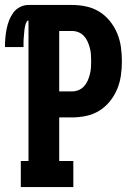

<svg xmlns="http://www.w3.org/2000/svg" viewBox="-38 -755 558 775"><path d="M46 0V-105H77V-672Q72 -672 69 -666Q66 -660 64.5 -654.5Q63 -649 62 -643.5Q61 -638 60.5 -632.5Q60 -627 59.5 -621.5Q59 -616 58.5 -610Q58 -604 57.5 -598.5Q57 -593 57 -587.5Q57 -582 57 -576.5Q57 -571 57 -565H-18Q-18 -583 -16.5 -601Q-15 -619 -11.5 -637Q-8 -655 -1.5 -672Q5 -689 15.5 -703.5Q26 -718 42.5 -726.5Q59 -735 77 -735H252Q281 -735 309.5 -729Q338 -723 362.5 -708Q387 -693 405.5 -670Q424 -647 435 -620.5Q446 -594 450 -565.5Q454 -537 454 -508Q454 -479 450 -450.5Q446 -422 435 -395.5Q424 -369 405.5 -346Q387 -323 362.5 -308Q338 -293 309.5 -287Q281 -281 252 -281H201V-105H258V0ZM252 -386Q266 -386 278.5 -391Q291 -396 300.5 -406Q310 -416 315.5 -428.5Q321 -441 324.5 -454Q328 -467 329 -481Q330 -495 330 -508Q330 -522 329 -535.5Q328 -549 324.5 -562Q321 -575 315.5 -587.5Q310 -600 300.5 -610Q291 -620 278.5 -625Q266 -630 252 -630H201V-386Z"/></svg>

Font: Iosevka Slab Extrabold
Style: Regular
Weight: 800
Monospace: yes
Designer: Belleve Invis
Foundry: Belleve Invis
Version: Version 11.1.1; ttfautohint (v1.8.3)